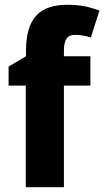

<svg xmlns="http://www.w3.org/2000/svg" viewBox="-20 -785 437 805"><path d="M359 -426V-549H248V-574C248 -618 262 -639 294 -639C319 -639 341 -634 361 -628L397 -741C355 -756 316 -765 264 -765C147 -765 89 -711 89 -570V-549L16 -506V-426H88V0H248V-426Z"/></svg>

Font: Noto Sans Arabic UI SmCn XBd
Style: Regular
Weight: 800
Width: 4
Designer: Monotype Design Team, Nadine Chahine and Nizar Qandah
Foundry: Monotype Imaging Inc.
Version: Version 2.010